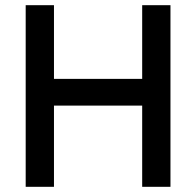

<svg xmlns="http://www.w3.org/2000/svg" viewBox="-20 -720 756 740"><path d="M79 -700H188V-416H528V-700H637V0H528V-313H188V0H79Z"/></svg>

Font: Cabin Medium
Style: Regular
Weight: 500
Designer: Pablo Impallari
Foundry: Pablo Impallari. http://www.impallari.com Igino Marini. http://www.ikern.com
Version: Version 2.200